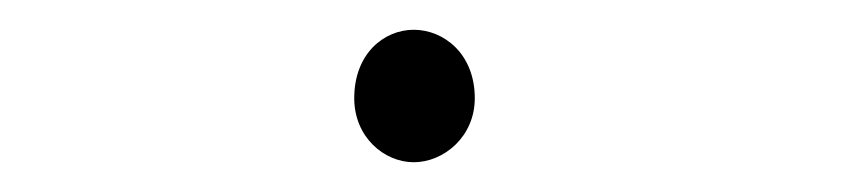

<svg xmlns="http://www.w3.org/2000/svg" viewBox="-20 -420 569 129"><path d="M258 -311C278 -311 299 -328 299 -354C299 -384 278 -400 258 -400C238 -400 218 -384 218 -354C218 -328 238 -311 258 -311Z"/></svg>

Font: Harano Aji Gothic KR ExtraLight
Style: Regular
Weight: 250
Foundry: Masamichi Hosoda
Version: HaranoAjiGothicKR-ExtraLight version 20220220;ttx 4.29.1